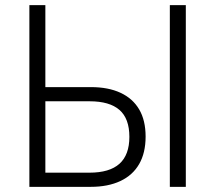

<svg xmlns="http://www.w3.org/2000/svg" viewBox="-20 -725 835 745"><path d="M94 0V-705H156V-387H333Q400 -387 447.5 -365Q495 -343 520 -300.5Q545 -258 545 -195Q545 -132 520 -88.5Q495 -45 447 -22.5Q399 0 332 0ZM156 -55H327Q405 -55 443.5 -89.5Q482 -124 482 -194Q482 -265 443.5 -298.5Q405 -332 328 -332H156ZM639 0V-705H701V0Z"/></svg>

Font: Nunito Sans 10pt SemiCondensed Light
Style: Regular
Weight: 300
Width: 4
Designer: Vernon Adams
Foundry: Vernon Adams
Version: Version 3.101;gftools[0.9.27]